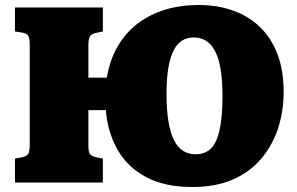

<svg xmlns="http://www.w3.org/2000/svg" viewBox="-20 -731 1191 769"><path d="M751 18Q640 18 565.5 -21.5Q491 -61 451 -131Q411 -201 404 -290H334V-149Q334 -121 340.5 -113.5Q347 -106 366 -101L392 -96V0H40V-96L68 -101Q86 -105 92.5 -114Q99 -123 99 -153V-551Q99 -579 92.5 -588.5Q86 -598 66 -601L40 -605V-701H392V-605L364 -599Q346 -595 340 -585Q334 -575 334 -548V-420H408Q420 -492 452 -546.5Q484 -601 532.5 -637.5Q581 -674 642.5 -692.5Q704 -711 776 -711Q850 -711 912.5 -689Q975 -667 1020.5 -623.5Q1066 -580 1091 -515Q1116 -450 1116 -363Q1116 -285 1093.5 -216.5Q1071 -148 1026 -95Q981 -42 912.5 -12Q844 18 751 18ZM763 -113Q787 -113 807 -123Q827 -133 841 -158Q855 -183 863 -229Q871 -275 871 -346Q871 -410 863.5 -454.5Q856 -499 841 -527Q826 -555 804.5 -568Q783 -581 756 -581Q732 -581 712 -570Q692 -559 677.5 -533Q663 -507 655 -463.5Q647 -420 647 -354Q647 -291 654.5 -245.5Q662 -200 676.5 -170.5Q691 -141 713 -127Q735 -113 763 -113Z"/></svg>

Font: Literata Black
Style: Regular
Weight: 900
Designer: Latin by Veronika Burian and Jose Scaglione. Greek by Irene Vlachou. Cyrillic by Vera Evstafieva.
Foundry: TypeTogether
Version: Version 3.103;gftools[0.9.29]